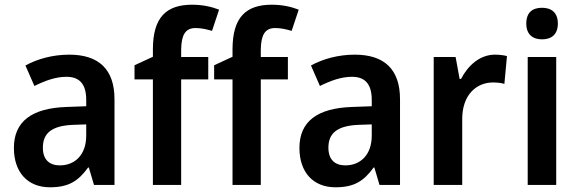

<svg xmlns="http://www.w3.org/2000/svg" viewBox="-20 -785 2454 815"><path d="M274 -553C204 -553 139 -535 88 -507L126 -420C172 -443 217 -459 262 -459C316 -459 346 -430 346 -361V-334L263 -331C114 -326 39 -269 39 -157C39 -53 98 10 192 10C271 10 312 -16 354 -74H357L379 0H466V-364C466 -490 400 -553 274 -553ZM289 -255 346 -257V-209C346 -128 298 -83 234 -83C191 -83 162 -106 162 -158C162 -217 196 -251 289 -255Z M864 -448V-543H749V-575C750 -637 767 -666 810 -666C836 -666 859 -660 880 -654L910 -744C879 -756 841 -765 796 -765C686 -765 629 -712 629 -575V-544L551 -508V-448H629V0H749V-448Z M1202 -448V-543H1087V-575C1088 -637 1105 -666 1148 -666C1174 -666 1197 -660 1218 -654L1248 -744C1217 -756 1179 -765 1134 -765C1024 -765 967 -712 967 -575V-544L889 -508V-448H967V0H1087V-448Z M1486 -553C1416 -553 1351 -535 1300 -507L1338 -420C1384 -443 1429 -459 1474 -459C1528 -459 1558 -430 1558 -361V-334L1475 -331C1326 -326 1251 -269 1251 -157C1251 -53 1310 10 1404 10C1483 10 1524 -16 1566 -74H1569L1591 0H1678V-364C1678 -490 1612 -553 1486 -553ZM1501 -255 1558 -257V-209C1558 -128 1510 -83 1446 -83C1403 -83 1374 -106 1374 -158C1374 -217 1408 -251 1501 -255Z M2081 -553C2016 -553 1966 -506 1937 -450H1931L1914 -543H1821V0H1942V-280C1942 -381 2001 -435 2073 -435C2089 -435 2108 -433 2121 -429L2132 -547C2117 -551 2097 -553 2081 -553Z M2281 -752C2241 -752 2214 -733 2214 -685C2214 -638 2242 -618 2281 -618C2320 -618 2348 -638 2348 -685C2348 -732 2320 -752 2281 -752ZM2341 -543H2220V0H2341Z"/></svg>

Font: Noto Sans Thai SemCond SemBd
Style: Regular
Weight: 600
Width: 4
Designer: Monotype Design Team
Foundry: Monotype Imaging Inc.
Version: Version 2.002